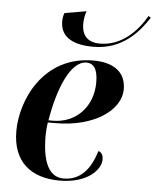

<svg xmlns="http://www.w3.org/2000/svg" viewBox="-54 -815 707 871"><g transform="rotate(5 299.0 -379.5)"><path d="M349 -608C484 -608 556 -698 598 -762L587 -769C549 -702 479 -625 378 -625C325 -625 295 -652 295 -708C295 -728 299 -750 305 -766L206 -749C201 -738 199 -724 199 -710C199 -654 236 -608 349 -608ZM250 10C378 10 436 -57 436 -102C436 -124 427 -135 414 -139C389 -57 345 -1 267 -1C204 -1 169 -61 169 -188C169 -203 171 -232 174 -248H210C378 -248 504 -328 504 -429C504 -505 449 -546 356 -546C126 -546 35 -336 35 -197C35 -57 119 10 250 10ZM196 -258H176C200 -404 253 -534 325 -534C358 -534 377 -509 377 -448C377 -337 301 -258 196 -258Z"/></g></svg>

Font: Noto Serif Display SemiBold
Style: Italic
Weight: 600
Italic angle: -12°
Designer: Monotype Design Team
Foundry: Monotype Imaging Inc.
Version: Version 2.009